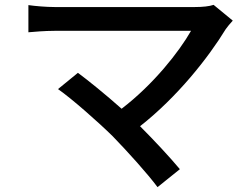

<svg xmlns="http://www.w3.org/2000/svg" viewBox="-20 -717 1040 791"><path d="M860 -697C843 -691 815 -688 783 -688H205C171 -688 124 -692 97 -696V-584C118 -586 165 -590 205 -590H767C718 -504 613 -370 481 -269C415 -328 339 -389 301 -417L219 -350C275 -311 384 -215 444 -156C508 -90 589 0 629 54L721 -20C681 -68 616 -138 557 -197C710 -317 838 -479 910 -597C917 -607 927 -619 939 -632Z"/></svg>

Font: Genne Gothic Medium
Style: Regular
Weight: 500
Designer: Ryoko NISHIZUKA (kana & ideographs); Paul D. Hunt (Latin, Greek & Cyrillic); Wenlong ZHANG (bopomofo); Sandoll Communica
Foundry: Adobe Systems Incorporated
Version: Version 1.004;PS 1.004;hotconv 16.6.51;makeotf.lib2.5.65220